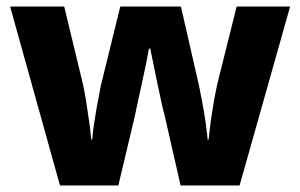

<svg xmlns="http://www.w3.org/2000/svg" viewBox="-20 -662 921 589"><path d="M485 -308Q480 -325 474 -354Q468 -383 461 -415Q454 -447 449 -473.5Q444 -500 441 -513H437Q435 -500 429.5 -473.5Q424 -447 417 -414.5Q410 -382 403.5 -352.5Q397 -323 393 -303L343 -93H164L11 -642H177L232 -414Q238 -390 243.5 -356Q249 -322 253.5 -289Q258 -256 260 -234H263Q264 -251 267.5 -275.5Q271 -300 275.5 -325.5Q280 -351 284 -371Q288 -391 289 -398L349 -642H535L591 -397Q594 -381 600 -350.5Q606 -320 610.5 -288Q615 -256 617 -234H620Q622 -255 626.5 -288.5Q631 -322 637 -356Q643 -390 649 -414L706 -642H870L715 -93H534Z"/></svg>

Font: Noto Sans Kannada UI ExtraBold
Style: Regular
Weight: 800
Designer: Jelle Bosma - Monotype Design Team
Foundry: Monotype Imaging Inc.
Version: Version 2.005; ttfautohint (v1.8.4.7-5d5b)